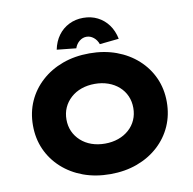

<svg xmlns="http://www.w3.org/2000/svg" viewBox="-98 -1031 1148 1140"><g transform="rotate(-10 476.5 -461.0)"><path d="M477 10Q388 10 314.5 -17Q241 -44 186.5 -93.5Q132 -143 102.5 -209Q73 -275 73 -354Q73 -433 102.5 -499Q132 -565 186.5 -614.5Q241 -664 314.5 -691Q388 -718 477 -718Q565 -718 638.5 -691Q712 -664 766.5 -614.5Q821 -565 850.5 -499Q880 -433 880 -355Q880 -276 850.5 -209.5Q821 -143 766.5 -93.5Q712 -44 638.5 -17Q565 10 477 10ZM477 -174Q520 -174 557 -187Q594 -200 621.5 -224.5Q649 -249 663.5 -282Q678 -315 678 -354Q678 -393 663.5 -426Q649 -459 621.5 -483.5Q594 -508 557 -521Q520 -534 477 -534Q433 -534 396 -521Q359 -508 331.5 -483Q304 -458 289.5 -425.5Q275 -393 275 -354Q275 -315 289.5 -282.5Q304 -250 331.5 -225Q359 -200 396 -187Q433 -174 477 -174ZM406 -761 290 -773Q300 -822 326 -857.5Q352 -893 391 -912.5Q430 -932 477 -932Q525 -932 563.5 -912.5Q602 -893 628 -857.5Q654 -822 664 -773L548 -761Q539 -787 519.5 -802.5Q500 -818 477 -818Q454 -818 434.5 -802.5Q415 -787 406 -761Z"/></g></svg>

Font: Lexend Exa ExtraBold
Style: Regular
Weight: 800
Designer: Bonnie Shaver-Troup, Thomas Jockin
Foundry: Lexend
Version: Version 1.007